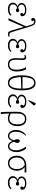

<svg xmlns="http://www.w3.org/2000/svg" viewBox="2223 -3045 1044 5530"><g transform="rotate(90 2745.0 -280.0)"><path d="M245 14Q187 14 144.5 -3.5Q102 -21 78.5 -53.5Q55 -86 55 -130Q55 -175 85 -212.5Q115 -250 162 -263V-264Q116 -280 90 -308.5Q64 -337 64 -374Q64 -417 88 -449Q112 -481 156 -499Q200 -517 259 -517Q346 -517 396.5 -486Q447 -455 447 -402Q447 -376 433.5 -359.5Q420 -343 398 -343Q378 -343 366.5 -353Q355 -363 355 -380Q355 -388 357.5 -396Q360 -404 366.5 -415Q373 -426 384 -442Q365 -461 333.5 -470.5Q302 -480 259 -480Q195 -480 153 -452Q111 -424 111 -379Q111 -344 133.5 -321.5Q156 -299 207 -282Q235 -299 250.5 -305Q266 -311 281 -311Q303 -311 315.5 -298.5Q328 -286 328 -264Q328 -243 314.5 -229.5Q301 -216 278 -216Q264 -216 247.5 -223.5Q231 -231 206 -250Q156 -236 131 -206.5Q106 -177 106 -132Q106 -83 143 -56.5Q180 -30 247 -30Q281 -30 310 -36Q339 -42 364 -54.5Q389 -67 411 -87L433 -63Q409 -37 380.5 -19.5Q352 -2 318.5 6Q285 14 245 14Z M1031 -40 1042 -16Q1029 -3 1007 5Q985 13 964 13Q934 13 914.5 3Q895 -7 881.5 -31.5Q868 -56 855 -100L757 -437H755L564 0H519L507 -6L738 -505L702 -631Q690 -672 676 -695.5Q662 -719 643.5 -730.5Q625 -742 598 -742Q591 -742 583.5 -741Q576 -740 571 -738Q580 -714 582.5 -706Q585 -698 584.5 -697Q584 -696 584 -692Q584 -678 572 -668Q560 -658 543 -658Q522 -658 509 -671.5Q496 -685 496 -706Q496 -729 507.5 -746Q519 -763 540 -772.5Q561 -782 588 -782Q626 -782 653.5 -768.5Q681 -755 701 -725Q721 -695 736 -647L900 -112Q911 -77 920.5 -58.5Q930 -40 943.5 -33.5Q957 -27 979 -27Q990 -27 1003 -30Q1016 -33 1031 -40Z M1287 14Q1229 14 1186.5 -3.5Q1144 -21 1120.5 -53.5Q1097 -86 1097 -130Q1097 -175 1127 -212.5Q1157 -250 1204 -263V-264Q1158 -280 1132 -308.5Q1106 -337 1106 -374Q1106 -417 1130 -449Q1154 -481 1198 -499Q1242 -517 1301 -517Q1388 -517 1438.5 -486Q1489 -455 1489 -402Q1489 -376 1475.5 -359.5Q1462 -343 1440 -343Q1420 -343 1408.5 -353Q1397 -363 1397 -380Q1397 -388 1399.5 -396Q1402 -404 1408.5 -415Q1415 -426 1426 -442Q1407 -461 1375.5 -470.5Q1344 -480 1301 -480Q1237 -480 1195 -452Q1153 -424 1153 -379Q1153 -344 1175.5 -321.5Q1198 -299 1249 -282Q1277 -299 1292.5 -305Q1308 -311 1323 -311Q1345 -311 1357.5 -298.5Q1370 -286 1370 -264Q1370 -243 1356.5 -229.5Q1343 -216 1320 -216Q1306 -216 1289.5 -223.5Q1273 -231 1248 -250Q1198 -236 1173 -206.5Q1148 -177 1148 -132Q1148 -83 1185 -56.5Q1222 -30 1289 -30Q1323 -30 1352 -36Q1381 -42 1406 -54.5Q1431 -67 1453 -87L1475 -63Q1451 -37 1422.5 -19.5Q1394 -2 1360.5 6Q1327 14 1287 14Z M1837 14Q1746 14 1700.5 -41Q1655 -96 1655 -206Q1655 -238 1656.5 -267Q1658 -296 1659.5 -329Q1661 -362 1661 -406Q1661 -438 1649.5 -454.5Q1638 -471 1616 -471Q1606 -471 1594 -467.5Q1582 -464 1569 -458L1558 -482Q1576 -497 1594.5 -504Q1613 -511 1634 -511Q1671 -511 1689 -488Q1707 -465 1707 -418Q1707 -390 1706 -368Q1705 -346 1704.5 -324.5Q1704 -303 1703 -276Q1702 -249 1702 -211Q1702 -146 1716 -105Q1730 -64 1759.5 -45Q1789 -26 1837 -26Q1914 -26 1951 -79Q1988 -132 1988 -239Q1988 -287 1979 -334.5Q1970 -382 1953.5 -425.5Q1937 -469 1914 -503L1967 -509L1979 -503Q1996 -477 2010 -433.5Q2024 -390 2032 -339.5Q2040 -289 2040 -241Q2040 -160 2016 -103Q1992 -46 1946.5 -16Q1901 14 1837 14Z M2363 14Q2292 14 2244 -30.5Q2196 -75 2172.5 -164Q2149 -253 2149 -387Q2149 -517 2174 -605Q2199 -693 2249 -737.5Q2299 -782 2372 -782Q2477 -782 2529.5 -682.5Q2582 -583 2582 -385Q2582 -252 2557.5 -163.5Q2533 -75 2485 -30.5Q2437 14 2363 14ZM2372 -26Q2411 -26 2441 -48Q2471 -70 2491 -114Q2511 -158 2521 -223Q2531 -288 2531 -372L2200 -357Q2204 -248 2224 -174Q2244 -100 2281 -63Q2318 -26 2372 -26ZM2200 -407H2531Q2531 -571 2487.5 -656.5Q2444 -742 2360 -742Q2321 -742 2291 -720.5Q2261 -699 2241 -656.5Q2221 -614 2210.5 -551Q2200 -488 2200 -407Z M2887 14Q2829 14 2786.5 -3.5Q2744 -21 2720.5 -53.5Q2697 -86 2697 -130Q2697 -175 2727 -212.5Q2757 -250 2804 -263V-264Q2758 -280 2732 -308.5Q2706 -337 2706 -374Q2706 -417 2730 -449Q2754 -481 2798 -499Q2842 -517 2901 -517Q2988 -517 3038.5 -486Q3089 -455 3089 -402Q3089 -376 3075.5 -359.5Q3062 -343 3040 -343Q3020 -343 3008.5 -353Q2997 -363 2997 -380Q2997 -388 2999.5 -396Q3002 -404 3008.5 -415Q3015 -426 3026 -442Q3007 -461 2975.5 -470.5Q2944 -480 2901 -480Q2837 -480 2795 -452Q2753 -424 2753 -379Q2753 -344 2775.5 -321.5Q2798 -299 2849 -282Q2877 -299 2892.5 -305Q2908 -311 2923 -311Q2945 -311 2957.5 -298.5Q2970 -286 2970 -264Q2970 -243 2956.5 -229.5Q2943 -216 2920 -216Q2906 -216 2889.5 -223.5Q2873 -231 2848 -250Q2798 -236 2773 -206.5Q2748 -177 2748 -132Q2748 -83 2785 -56.5Q2822 -30 2889 -30Q2923 -30 2952 -36Q2981 -42 3006 -54.5Q3031 -67 3053 -87L3075 -63Q3051 -37 3022.5 -19.5Q2994 -2 2960.5 6Q2927 14 2887 14ZM2882 -572 2865 -582 2930 -739Q2939 -760 2946.5 -771Q2954 -782 2972 -782Q2986 -782 2996 -773.5Q3006 -765 3018 -745V-732Z M3224 222 3211 215Q3208 188 3205.5 146.5Q3203 105 3202 56Q3201 7 3201 -40V-271Q3201 -347 3226.5 -402Q3252 -457 3299 -487Q3346 -517 3411 -517Q3509 -517 3561 -449Q3613 -381 3613 -253Q3613 -173 3585.5 -112.5Q3558 -52 3509 -19Q3460 14 3393 14Q3369 14 3341 9Q3313 4 3289 -4.5Q3265 -13 3252 -22H3250Q3250 5 3251.5 39.5Q3253 74 3255 108.5Q3257 143 3260 171.5Q3263 200 3266 217ZM3398 -26Q3449 -26 3486 -54Q3523 -82 3542.5 -133.5Q3562 -185 3562 -256Q3562 -363 3523.5 -420Q3485 -477 3411 -477Q3333 -477 3291.5 -424.5Q3250 -372 3250 -273V-69Q3268 -56 3292 -46Q3316 -36 3343 -31Q3370 -26 3398 -26Z M3896 14Q3845 14 3806 -15Q3767 -44 3745 -96.5Q3723 -149 3723 -217Q3723 -279 3740 -333.5Q3757 -388 3790 -433Q3823 -478 3870 -510L3887 -498Q3850 -461 3825 -416Q3800 -371 3787 -320Q3774 -269 3774 -214Q3774 -127 3806.5 -76.5Q3839 -26 3896 -26Q3941 -26 3971.5 -59.5Q4002 -93 4020 -163Q4010 -179 4003 -194.5Q3996 -210 3992.5 -226Q3989 -242 3989 -258Q3989 -288 4003.5 -308Q4018 -328 4040 -328Q4064 -328 4079.5 -308.5Q4095 -289 4095 -257Q4095 -248 4093.5 -239Q4092 -230 4089.5 -220.5Q4087 -211 4083 -201.5Q4079 -192 4074 -182Q4069 -172 4063 -163Q4084 -92 4115 -59Q4146 -26 4191 -26Q4227 -26 4253.5 -51.5Q4280 -77 4295 -122.5Q4310 -168 4310 -230Q4310 -272 4296 -321Q4282 -370 4257.5 -417Q4233 -464 4202 -498L4254 -509L4265 -503Q4295 -468 4316 -423Q4337 -378 4349 -329Q4361 -280 4361 -230Q4361 -163 4338.5 -107.5Q4316 -52 4278 -19Q4240 14 4193 14Q4140 14 4102.5 -18.5Q4065 -51 4044 -115H4041Q4026 -73 4004.5 -44Q3983 -15 3956 -0.5Q3929 14 3896 14Z M4679 13Q4615 13 4567 -18.5Q4519 -50 4492 -107Q4465 -164 4465 -240Q4465 -324 4498.5 -384.5Q4532 -445 4594.5 -479Q4657 -513 4743 -514L4947 -517V-472L4936 -466L4791 -470V-469Q4822 -450 4846 -415.5Q4870 -381 4884 -338Q4898 -295 4898 -250Q4898 -170 4871 -111Q4844 -52 4794.5 -19.5Q4745 13 4679 13ZM4681 -27Q4761 -27 4805 -84.5Q4849 -142 4849 -246Q4849 -322 4822.5 -375Q4796 -428 4735 -470L4723 -469Q4623 -462 4569.5 -403Q4516 -344 4516 -243Q4516 -179 4537 -130Q4558 -81 4595 -54Q4632 -27 4681 -27Z M5242 14Q5184 14 5141.5 -3.5Q5099 -21 5075.5 -53.5Q5052 -86 5052 -130Q5052 -175 5082 -212.5Q5112 -250 5159 -263V-264Q5113 -280 5087 -308.5Q5061 -337 5061 -374Q5061 -417 5085 -449Q5109 -481 5153 -499Q5197 -517 5256 -517Q5343 -517 5393.5 -486Q5444 -455 5444 -402Q5444 -376 5430.5 -359.5Q5417 -343 5395 -343Q5375 -343 5363.5 -353Q5352 -363 5352 -380Q5352 -388 5354.5 -396Q5357 -404 5363.5 -415Q5370 -426 5381 -442Q5362 -461 5330.5 -470.5Q5299 -480 5256 -480Q5192 -480 5150 -452Q5108 -424 5108 -379Q5108 -344 5130.5 -321.5Q5153 -299 5204 -282Q5232 -299 5247.5 -305Q5263 -311 5278 -311Q5300 -311 5312.5 -298.5Q5325 -286 5325 -264Q5325 -243 5311.5 -229.5Q5298 -216 5275 -216Q5261 -216 5244.5 -223.5Q5228 -231 5203 -250Q5153 -236 5128 -206.5Q5103 -177 5103 -132Q5103 -83 5140 -56.5Q5177 -30 5244 -30Q5278 -30 5307 -36Q5336 -42 5361 -54.5Q5386 -67 5408 -87L5430 -63Q5406 -37 5377.5 -19.5Q5349 -2 5315.5 6Q5282 14 5242 14Z"/></g></svg>

Font: Literata ExtraLight
Style: Regular
Weight: 250
Designer: Latin by Veronika Burian and Jose Scaglione. Greek by Irene Vlachou. Cyrillic by Vera Evstafieva.
Foundry: TypeTogether
Version: Version 3.103;gftools[0.9.29]